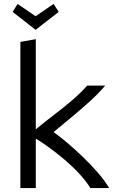

<svg xmlns="http://www.w3.org/2000/svg" viewBox="-20 -951 600 971"><path d="M83 0V-739L161 -753V-297Q207 -335 253 -370Q299 -405 342 -441.5Q385 -478 421 -518H512Q479 -479 435.5 -439.5Q392 -400 345 -361Q298 -322 251 -283Q281 -262 320 -229Q359 -196 400 -156.5Q441 -117 476 -76.5Q511 -36 532 0H437Q414 -37 380 -73.5Q346 -110 306.5 -143.5Q267 -177 229 -204.5Q191 -232 161 -250V0ZM160 -800 44 -891 69 -931 160 -869 251 -931 277 -891Z"/></svg>

Font: Ubuntu Sans Mono
Style: Regular
Weight: 400
Monospace: yes
Designer: Dalton Maag Ltd
Foundry: Dalton Maag Ltd
Version: Version 1.006